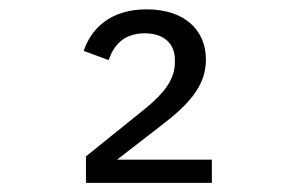

<svg xmlns="http://www.w3.org/2000/svg" viewBox="-20 -724 640 415"><path d="M437.9 -378.9H233L329.9 -453.8C386 -497.2 425.1 -536.9 425.1 -595.2C425.1 -659.1 378.9 -703.8 296.9 -703.8C217 -703.8 176.8 -660.9 160.9 -614L214.8 -594.1C225.9 -626.1 247.2 -652 293 -652C334.9 -652 358 -628.9 358 -595.2V-589.1C358 -552.9 334.9 -523.1 296.2 -491.1L165.8 -386V-328.8H437.9Z"/></svg>

Font: Margiela Mono
Style: Regular
Weight: 400
Designer: Mike Abbink, Paul van der Laan, Pieter van Rosmalen
Foundry: Bold Monday
Version: Version 2.003 2021